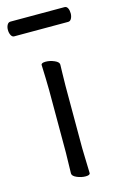

<svg xmlns="http://www.w3.org/2000/svg" viewBox="-111 -726 483 783"><g transform="rotate(-15 130.5 -334.5)"><path d="M-2 -649Q-2 -661 3 -670Q8 -679 17 -679H245Q254 -679 258.5 -670Q263 -661 263 -648Q263 -636 258 -626.5Q253 -617 244 -617H16Q8 -617 3 -626.5Q-2 -636 -2 -649ZM96 -417 94 -475Q94 -484 113 -484Q131 -484 149.5 -476Q168 -468 168 -457Q168 -436 167 -421L166 -368V-105L167 -67L169 1Q169 10 150 10Q132 10 113.5 2Q95 -6 95 -17L97 -105V-368Z"/></g></svg>

Font: Fusion Kai T
Style: Regular
Weight: 400
Designer: Fontworks Inc.
Version: Version 24.134;May 13, 2024